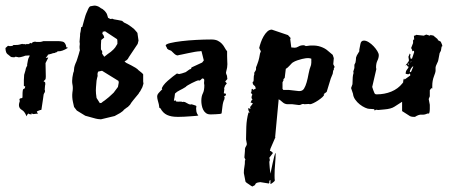

<svg xmlns="http://www.w3.org/2000/svg" viewBox="-20 -412 1663 700"><path d="M224 -239H223L222 -240Q221 -241 221 -244V-245Q217 -258 209 -260Q201 -262 194 -262H138Q133 -260 126 -259Q117 -259 116 -259H113L109 -260Q101 -260 97 -256Q95 -254 93 -253V-256L91 -255Q86 -252 83 -251H81H80L79 -252H78Q75 -250 73 -250L71 -251H65H63L62 -252H61Q53 -250 49 -249Q44 -248 37 -248H29L28 -247Q26 -244 19 -244H14L10 -245H9L0 -237V-236Q0 -229 2 -223Q4 -216 11 -212L14 -209H15L16 -208L18 -206Q21 -203 32 -203Q33 -203 35 -205H36H40Q41 -204 44 -204L48 -203Q53 -203 60 -205Q68 -207 72 -209L88 -210Q88 -206 85 -202Q82 -197 79 -177V-172Q74 -165 73 -156Q71 -148 68 -139V-138L67 -120V-99Q69 -97 72 -97L71 -92L69 -89L68 -88H67Q64 -88 63 -82Q62 -77 62 -59Q62 -56 61 -55L58 -54Q54 -54 52 -52L51 -50V-48L52 -45V-43Q49 -34 49 -29Q49 -23 52 -18Q55 -14 60 -11Q65 -8 68 -4Q72 1 75 8L76 12L78 9Q79 7 81 4L83 2Q87 5 94 5H95V1L101 4L119 2L117 0Q115 -2 115 -4L114 -5Q116 -7 122 -9Q125 -10 127 -11H129L131 -12L137 -52Q138 -62 139 -67L140 -70L141 -72Q144 -76 144 -79V-82L143 -85L144 -98V-100Q145 -101 145 -102V-110Q144 -114 139 -115L140 -117L145 -122Q147 -124 147 -133L146 -182L156 -202H154L147 -201Q148 -204 150 -205Q153 -207 155 -213H156Q169 -216 173 -218Q177 -219 180 -219L181 -220Q188 -221 190 -225H194Q207 -225 225 -236L228 -238Z M410 -95 398 -79Q396 -75 390 -70L377 -58L362 -46Q354 -41 350 -37L344 -36L332 -55Q331 -60 330 -71Q329 -83 330 -94L332 -118Q334 -129 336 -135Q335 -142 336 -146L338 -151L352 -154L412 -117L413 -111ZM348 -249 349 -266 350 -267 360 -275 359 -279Q358 -284 353 -289Q355 -295 354 -296L363 -298L407 -269L408 -263V-252L400 -239Q396 -233 384 -223Q371 -214 364 -208L360 -205L352 -217L353 -223Q352 -227 348 -232V-242V-248ZM502 -115V-141Q499 -145 495 -148L485 -156Q482 -160 474 -165L458 -174Q447 -180 440 -183Q437 -186 434 -187L437 -190Q441 -191 446 -197L450 -204L482 -252L485 -264L481 -292Q480 -293 477 -297L469 -306Q466 -309 459 -314L446 -323L432 -330Q428 -334 425 -336L410 -339Q394 -341 389 -344L386 -343Q382 -342 380 -344L374 -347L371 -357Q370 -362 366 -367L362 -372L354 -379Q353 -379 348 -382L344 -385L339 -388Q328 -393 320 -391L309 -389Q304 -387 298 -371Q291 -357 286 -336L280 -314L277 -313H276Q276 -309 274 -298Q271 -287 272 -283L270 -260L271 -252L270 -242Q270 -235 271 -231Q272 -229 270 -225L267 -214L262 -198L259 -189Q250 -170 250 -160Q250 -151 247 -146L244 -130L243 -117Q243 -109 244 -105Q247 -92 244 -75Q242 -58 246 -40L250 -22L260 -9L291 10Q293 11 302 13L320 18Q330 21 337 22Q346 23 348 23L398 11Q407 6 418 0Q429 -7 432 -12L444 -21Q446 -21 448 -24L454 -30L459 -38Q462 -41 466 -47L475 -58L485 -70Q488 -76 491 -79L499 -94L503 -107Z M678 -32Q696 -27 696 -25L695 -16Q695 -5 699 3Q701 7 703 8Q703 10 694.5 10.5Q686 11 674.5 12Q663 13 651.5 13.5Q640 14 633 14H626Q604 14 589 7Q574 0 565 -17L561 -19L559 -32Q557 -40 555 -47Q553 -54 553 -62Q554 -68 558 -72.5Q562 -77 565.5 -80.5Q569 -84 571 -86Q573 -88 570 -88Q570 -93 576 -101Q582 -109 591 -117Q600 -125 609.5 -132.5Q619 -140 625 -144L633 -142Q635 -142 643.5 -144.5Q652 -147 657 -149L671 -159Q678 -160 678 -166L717 -184Q718 -186 720.5 -188.5Q723 -191 723 -192L715 -224Q715 -226 712 -226Q711 -226 711 -225.5Q711 -225 710 -225H708Q703 -225 690.5 -223Q678 -221 665 -218Q652 -215 641.5 -213Q631 -211 631 -211Q630 -210 628 -210Q622 -210 615.5 -216Q609 -222 604 -227L594 -231L589 -235Q589 -237 588 -238.5Q587 -240 586 -242L584 -246Q584 -251 600.5 -255Q617 -259 642 -262Q667 -265 695.5 -266.5Q724 -268 748 -268H751Q765 -268 774 -263.5Q783 -259 789 -252.5Q795 -246 799 -238.5Q803 -231 808 -225V-208Q808 -197 808.5 -190.5Q809 -184 809 -178Q809 -172 808 -165.5Q807 -159 804 -148Q804 -143 806 -139.5Q808 -136 808 -132V-131L809 -124L801 -115L807 -108L800 -99Q800 -97 798.5 -94Q797 -91 797 -89L798 -88L796 -72L804 -70L803 -64L797 -61L799 -57L798 -50Q793 -41 791 -24Q789 -7 788 1Q787 3 780.5 3.5Q774 4 766.5 4.5Q759 5 752.5 5Q746 5 746 5Q737 5 730.5 0Q724 -5 720.5 -12.5Q717 -20 715.5 -28.5Q714 -37 714 -44Q714 -61 719.5 -71.5Q725 -82 725 -101Q723 -109 724.5 -117.5Q726 -126 717 -126Q715 -124 712.5 -121.5Q710 -119 708 -118Q707 -119 703 -119Q701 -119 694 -116Q687 -113 679 -109Q671 -105 664.5 -101Q658 -97 657 -95Q646 -88 635.5 -83Q625 -78 618 -71L616 -56Q616 -55 615 -51.5Q614 -48 614 -45L615 -44L619 -47L622 -42Q629 -41 636 -41.5Q643 -42 646 -40Q647 -40 647.5 -40.5Q648 -41 649 -41Q654 -41 661.5 -36Q669 -31 675 -31Q677 -31 678 -32Z M904 -115Q905 -117 905 -127Q905 -137 907 -140V-147L912 -155Q914 -158 913.5 -163Q913 -168 915 -170L918 -178Q919 -180 922 -189.5Q925 -199 925 -201L928 -217L931 -225L925 -237Q927 -246 931 -257.5Q935 -269 941 -279.5Q947 -290 954.5 -297Q962 -304 971 -304L1030 -284L1040 -273L1038 -270L1042 -239Q1046 -239 1049 -238.5Q1052 -238 1055 -238Q1061 -238 1068.5 -242.5Q1076 -247 1086 -247Q1090 -247 1091 -246L1095 -244Q1099 -244 1103.5 -245Q1108 -246 1114 -246Q1134 -247 1149.5 -241.5Q1165 -236 1174 -228L1193 -212L1197 -200L1195 -178L1200 -168L1197 -162V-156H1195L1193 -143L1186 -126L1171 -77L1159 -68H1162Q1162 -64 1155.5 -58Q1149 -52 1140 -46Q1131 -40 1122.5 -36Q1114 -32 1110 -32L1106 -33L1090 -32L1086 -33Q1081 -33 1078 -31Q1075 -29 1070 -29L1046 -32H1029Q1018 -32 1009.5 -40Q1001 -48 996 -50L983 89Q984 89 984 90Q984 91 983 91.5Q982 92 982 93L966 130Q966 132 965 134Q964 136 964 138Q967 138 971 141.5Q975 145 975 146L962 163Q962 165 963 167.5Q964 170 964 172Q962 174 962 180Q962 182 962.5 188Q963 194 963.5 201Q964 208 965 214Q966 220 966 221Q966 221 968.5 209Q971 197 974 183Q977 169 980 157.5Q983 146 985 146Q985 163 983 185.5Q981 208 981 228Q981 241 982 246Q982 248 975 253.5Q968 259 966 259V244Q961 247 962 251Q963 255 960 257L929 252Q918 253 914 256Q910 259 910 261Q911 262 911 262L900 268Q894 265 889 261Q884 258 880 255Q876 252 875 250L869 219V218Q869 206 871 196.5Q873 187 873 173L875 171L871 162L873 138V132Q873 127 876.5 122Q880 117 880 113L877 96Q877 78 878 50.5Q879 23 886 -2H891Q885 -6 885 -18L893 -15V-17Q892 -18 892 -22Q894 -24 896 -27Q898 -30 902 -35L893 -39Q895 -40 896.5 -44.5Q898 -49 901 -49Q899 -51 898 -52.5Q897 -54 897 -57Q897 -60 898 -63L900 -66Q899 -71 894 -73Q897 -75 897 -81.5Q897 -88 899 -88H900L905 -84Q907 -88 908.5 -87Q910 -86 912 -89Q912 -97 906.5 -100.5Q901 -104 901 -113ZM1013 -84H1034L1069 -80H1072Q1083 -80 1088.5 -89Q1094 -98 1098 -112Q1102 -126 1105 -143Q1108 -160 1114 -175Q1115 -182 1115 -183.5Q1115 -185 1115 -190V-198Q1109 -200 1106 -200H1099Q1099 -200 1094 -199.5Q1089 -199 1081 -197Q1073 -195 1064 -192Q1055 -189 1047 -184Q1045 -183 1036.5 -173.5Q1028 -164 1022 -161L1018 -128L1013 -123L1014 -120L1010 -112V-88Z M1469 -205 1474 -217 1477 -212 1475 -208 1477 -198H1482L1490 -222L1489 -227L1482 -225Q1483 -226 1483 -228Q1483 -230 1482 -231Q1481 -232 1479 -237L1486 -255V-263Q1486 -268 1490 -268L1489 -282H1492Q1494 -282 1497 -285L1525 -282L1534 -286L1547 -282L1551 -285L1554 -283H1559L1576 -269V-266L1587 -260Q1588 -257 1590 -253Q1592 -249 1592 -247L1593 -244L1590 -242L1588 -230Q1588 -227 1585 -222.5Q1582 -218 1582 -214L1578 -193Q1578 -190 1573 -180Q1568 -170 1568 -166V-153Q1568 -149 1562 -133.5Q1556 -118 1556 -99V-91Q1556 -89 1555 -89L1554 -90Q1552 -91 1552 -91V-90L1547 -83V-61L1543 -51L1547 -30V-16Q1547 -9 1546 -3.5Q1545 2 1543 2H1538Q1528 7 1517.5 6Q1507 5 1493 14H1488Q1477 14 1471 9L1446 -7V-41Q1430 -31 1418 -23Q1406 -15 1381 -13L1359 -11L1351 -12L1346 -9L1344 -14Q1342 -14 1337.5 -14.5Q1333 -15 1330 -15H1327Q1321 -15 1311 -19.5Q1301 -24 1291.5 -31.5Q1282 -39 1275 -49Q1268 -59 1267 -70L1260 -91L1265 -105L1266 -130Q1266 -133 1267 -138Q1268 -143 1269 -146Q1269 -147 1268.5 -148.5Q1268 -150 1268 -151L1272 -164V-166V-173Q1272 -177 1273 -178L1276 -184Q1277 -187 1277.5 -193.5Q1278 -200 1278 -202L1281 -210L1290 -225V-231Q1292 -239 1294 -251.5Q1296 -264 1307 -264Q1315 -264 1324.5 -258Q1334 -252 1342 -243.5Q1350 -235 1355.5 -226Q1361 -217 1361 -211Q1361 -201 1356 -191Q1351 -181 1351 -166L1352 -160L1337 -95L1341 -83Q1343 -78 1345 -73Q1347 -68 1353 -68Q1382 -68 1406.5 -78Q1431 -88 1447 -108L1450 -112Q1450 -114 1450 -116.5Q1450 -119 1451 -121Q1452 -124 1453 -126L1455 -122L1476 -137Q1475 -139 1475.5 -140.5Q1476 -142 1473 -144Q1470 -141 1468 -141Q1469 -141 1459 -143Q1459 -153 1464 -158.5Q1469 -164 1470 -169H1469Q1466 -169 1463 -175Q1461 -175 1460 -174Q1459 -173 1458 -173Q1460 -176 1465.5 -182.5Q1471 -189 1471 -192ZM1474 -150Q1476 -149 1476 -149Q1479 -149 1480.5 -154Q1482 -159 1487 -170Q1483 -170 1478.5 -162.5Q1474 -155 1474 -150ZM1470 -180H1467L1466 -179Q1466 -179 1470 -175ZM1478 -184 1480 -190 1477 -186Z"/></svg>

Font: East Sea Dokdo Cyrillic
Style: Regular
Weight: 400
Version: Version 1.00 July 4, 2018, initial release